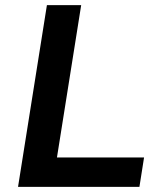

<svg xmlns="http://www.w3.org/2000/svg" viewBox="-20 -725 631 745"><path d="M50 0 162 -705H295L201 -114H539L521 0Z"/></svg>

Font: Nunito Sans 9pt
Style: Bold Italic
Weight: 700
Italic angle: -9°
Version: Version 3.101;gftools[0.9.27]